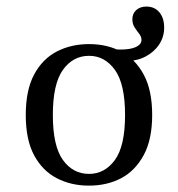

<svg xmlns="http://www.w3.org/2000/svg" viewBox="-20 -563 550 594"><path d="M369.4 -374.2Q358.9 -374.2 348.4 -375Q337.9 -375.8 327.4 -378.2L308.1 -412.9Q318.5 -411.3 329.8 -410.5Q341.1 -409.7 352.4 -409.7Q383.9 -409.7 400.8 -417.7Q417.7 -425.8 417.7 -439.5Q417.7 -449.2 410.9 -458.1Q404 -466.9 396.8 -477.8Q389.5 -488.7 389.5 -503.2Q389.5 -521 401.6 -531.9Q413.7 -542.7 433.1 -542.7Q458.1 -542.7 473 -525Q487.9 -507.3 487.9 -477.4Q487.9 -449.2 472.6 -425.8Q457.3 -402.4 430.6 -388.3Q404 -374.2 369.4 -374.2ZM254.8 11.3Q200 11.3 155.6 -11.7Q111.3 -34.7 85.5 -82.7Q59.7 -130.6 59.7 -207.3Q59.7 -283.9 85.5 -332.3Q111.3 -380.6 155.6 -403.6Q200 -426.6 255.6 -426.6Q311.3 -426.6 354.8 -403.6Q398.4 -380.6 424.6 -332.3Q450.8 -283.9 450.8 -207.3Q450.8 -131.5 424.6 -83.1Q398.4 -34.7 354.8 -11.7Q311.3 11.3 254.8 11.3ZM255.6 -25Q304 -25 335.5 -68.1Q366.9 -111.3 366.9 -207.3Q366.9 -303.2 335.5 -346.8Q304 -390.3 255.6 -390.3Q205.6 -390.3 174.6 -346.8Q143.5 -303.2 143.5 -207.3Q143.5 -111.3 174.6 -68.1Q205.6 -25 255.6 -25Z"/></svg>

Font: Playfair 9pt
Style: Regular
Weight: 400
Designer: Claus Eggers Sørensen
Foundry: Claus Eggers Sørensen
Version: Version 2.203